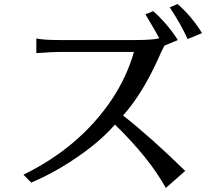

<svg xmlns="http://www.w3.org/2000/svg" viewBox="-20 -886 1040 947"><path d="M95.7 -24.4Q373 -160.2 530.3 -393.6Q605.5 -505.9 640.6 -629.9H272.5Q243.2 -629.9 159.2 -624V-696.3Q195.3 -688.5 272.5 -688.5H642.6Q735.4 -688.5 765.6 -697.3Q750 -727.5 697.3 -815.4L735.4 -831.1Q803.7 -771.5 857.4 -688.5L791 -661.1Q776.4 -633.8 764.2 -605Q752 -576.2 724.6 -522.5Q661.1 -399.4 586.9 -316.4Q721.7 -210.9 893.6 -43L797.9 41Q715.8 -107.4 546.9 -271.5Q453.1 -163.1 282.2 -60.5Q206.1 -15.6 133.8 14.6ZM817.4 -849.6 855.5 -866.2Q923.8 -807.6 976.6 -722.7L905.3 -693.4Q873 -765.6 817.4 -849.6Z"/></svg>

Font: GenEi LateMin v2
Style: Medium
Weight: 500
Designer: o_tamon (Modified)
Foundry: o_tamon / Adobe Systems Incorporated / FONT 910 / Philipp H. Poll
Version: Version 2.1;Original Version 1.004